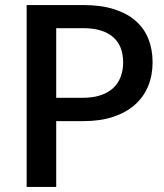

<svg xmlns="http://www.w3.org/2000/svg" viewBox="-20 -740 650 760"><path d="M309.5 -353Q348.5 -353 378.2 -363Q408 -373 427.8 -391.2Q447.5 -409.5 457.5 -435.5Q467.5 -461.5 467.5 -493.5Q467.5 -525 457.8 -550Q448 -575 428.5 -592.5Q409 -610 379.2 -619.2Q349.5 -628.5 309.5 -628.5H202.5V-353ZM309.5 -720Q380 -720 431.8 -703.5Q483.5 -687 517.2 -657.2Q551 -627.5 567.5 -585.8Q584 -544 584 -493.5Q584 -442 566.5 -399.2Q549 -356.5 514.5 -325.8Q480 -295 428.8 -277.8Q377.5 -260.5 309.5 -260.5H202.5V0H85.5V-720Z"/></svg>

Font: Lato SemiBold
Style: Regular
Weight: 600
Designer: Lukasz Dziedzic with Adam Twardoch and Botio Nikoltchev
Foundry: tyPoland Lukasz Dziedzic
Version: Version 2.015; 2015-08-06; http://www.latofonts.com/